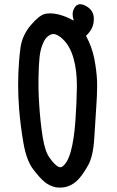

<svg xmlns="http://www.w3.org/2000/svg" viewBox="-20 -853 540 884"><path d="M67.9 -571.8Q70.3 -604 74.2 -632.8Q82.5 -690.9 121.1 -736.3Q159.7 -782.2 187.5 -789.1Q198.7 -791.5 211.4 -791.5Q230 -791.5 249 -786.6Q268.1 -781.7 284.7 -774.9Q301.3 -768.1 318.4 -758.3L318.8 -761.2Q314.5 -774.9 314.5 -787.8Q314.5 -800.8 320.8 -813Q324.2 -819.8 328.6 -824.7Q337.4 -833.5 349.6 -833.5Q355 -833.5 362.5 -831.3Q370.1 -829.1 378.9 -823.7Q390.1 -817.4 398.9 -806.6Q412.1 -791.5 412.1 -765.6Q412.1 -758.8 411.1 -751Q407.2 -717.3 376 -688Q403.3 -637.7 414.1 -583.5Q424.8 -527.3 426.8 -481.4Q427.2 -468.3 427.2 -455.1Q427.2 -416 423.1 -358.6Q418.9 -301.3 414.1 -217.8Q409.2 -132.3 384.8 -90.3Q356 -39.6 331.5 -18.1Q298.3 10.7 256.8 10.7Q246.6 10.7 238.8 9.8Q207.5 3.4 185.1 -15.6Q163.1 -33.7 132.6 -73.7Q102.1 -113.8 88.1 -193.6Q74.2 -273.4 67.9 -352.5Q63.5 -409.7 63.5 -462.9Q63.5 -516.1 67.9 -571.8ZM334 -460.4Q334 -528.8 318.8 -583.5Q302.7 -641.1 269.5 -672.4Q244.6 -696.3 225.6 -696.3Q215.8 -696.3 205.6 -689.5Q189.9 -679.7 180.2 -658.2Q166 -627.9 162.1 -589.8Q158.2 -551.3 157.2 -493.7Q157.2 -483.9 157.2 -473.9Q157.2 -463.9 157.2 -448.2Q157.7 -411.1 161.1 -362.3Q166 -289.1 176.5 -222.2Q187 -155.3 209 -125.5Q231 -95.7 245.1 -87.4Q252.4 -83 257.3 -83Q262.2 -83 265.6 -85Q292 -103 306.6 -158.2Q321.3 -213.4 327.1 -295.9Q333 -378.4 334 -452.1Q334 -456.5 334 -460.4Z"/></svg>

Font: Bakudai
Style: Bold
Weight: 700
Version: Version 1.48